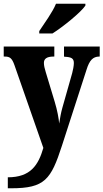

<svg xmlns="http://www.w3.org/2000/svg" viewBox="-22 -786 556 1032"><path d="M189 -619V-606H260C320 -644 414 -721 437 -756V-766H279C261 -721 216 -660 189 -619ZM20 167V226H38C219 226 252 179 311 -3L443 -411C459 -463 478 -481 510 -482H514V-536H322V-482L326 -481C361 -479 375 -473 375 -447C375 -433 370 -407 366 -393L313 -206C306 -181 301 -154 296 -122C294 -149 286 -193 272 -239L224 -398C218 -417 214 -434 214 -448C214 -469 228 -482 266 -482H270V-536H-2V-482H3C30 -482 42 -475 56 -435L211 9C184 102 142 167 20 167Z"/></svg>

Font: Noto Serif Khmer Condensed ExtraBold
Style: Regular
Weight: 800
Width: 3
Designer: Danh Hong and the Monotype Design Team
Foundry: Monotype Imaging Inc.
Version: Version 2.004